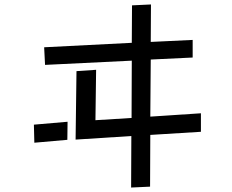

<svg xmlns="http://www.w3.org/2000/svg" viewBox="-20 -783 1040 861"><path d="M569 -173 319 -157 323 -464 411 -470 408 -244 570 -254 571 -511 182 -492 178 -571 571 -591 572 -759 657 -763 656 -595 844 -604V-525L656 -516L654 -260L881 -275V-192L654 -178L653 54L568 58ZM132 -224 283 -237 282 -156 134 -143Z"/></svg>

Font: Moralerspace Krypton JPDOC
Style: Regular
Weight: 400
Version: v0.0.6; ttfautohint (v1.8.4.7-5d5b-dirty) -l 6 -r 45 -G 200 